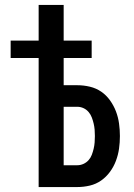

<svg xmlns="http://www.w3.org/2000/svg" viewBox="-20 -755 540 775"><path d="M136 0V-521H23V-591H136V-735H237V-591H350V-521H237V-411H292Q318 -411 343 -405Q368 -399 388.5 -385Q409 -371 424 -350Q439 -329 448 -305.5Q457 -282 460.5 -256.5Q464 -231 464 -206Q464 -180 460.5 -155Q457 -130 448 -106Q439 -82 424 -61.5Q409 -41 388.5 -26.5Q368 -12 343 -6Q318 0 292 0ZM292 -88Q305 -88 317 -93.5Q329 -99 337.5 -108.5Q346 -118 350.5 -130Q355 -142 358 -154.5Q361 -167 362 -180Q363 -193 363 -206Q363 -219 362 -231.5Q361 -244 358 -256.5Q355 -269 350.5 -281Q346 -293 337.5 -303Q329 -313 317 -318.5Q305 -324 292 -324H237V-88Z"/></svg>

Font: Iosevka Curly Semibold
Style: Regular
Weight: 600
Monospace: yes
Designer: Belleve Invis
Foundry: Belleve Invis
Version: Version 22.1.2; ttfautohint (v1.8.4)